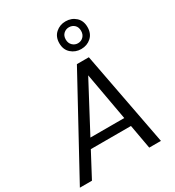

<svg xmlns="http://www.w3.org/2000/svg" viewBox="-240 -1107 1130 1239"><g transform="rotate(-30 325.0 -488.0)"><path d="M-14 0 368 -700H457L590 0H503L395 -601L76 0ZM114 -180 148 -246H507L518 -180ZM442 -770Q399 -770 368 -797.5Q337 -825 337 -873Q337 -921 368 -948.5Q399 -976 442 -976Q486 -976 516.5 -948.5Q547 -921 547 -873Q547 -825 516.5 -797.5Q486 -770 442 -770ZM442 -813Q466 -813 482.5 -829.5Q499 -846 499 -873Q499 -901 482.5 -916.5Q466 -932 442 -932Q419 -932 402 -916.5Q385 -901 385 -873Q385 -846 402 -829.5Q419 -813 442 -813Z"/></g></svg>

Font: DM Sans 24pt
Style: Italic
Weight: 400
Italic angle: -10°
Designer: Colophon Foundry, Jonny Pinhorn
Foundry: Colophon Foundry
Version: Version 4.004;gftools[0.9.30]